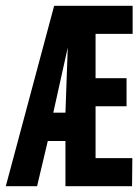

<svg xmlns="http://www.w3.org/2000/svg" viewBox="-22 -643 480 663"><path d="M-2 0 165 -623H436V-526H308V-373H415V-276H308V-97H435L434 0H204V-156H143L106 0ZM162 -254H204L212 -479Z"/></svg>

Font: Inconsolata SemiCondensed ExtraBold
Style: Regular
Weight: 800
Width: 4
Monospace: yes
Designer: Raph Levien, Cyreal, Brenton Simpson
Foundry: Raph Levien, Cyreal, Google
Version: Version 3.100; ttfautohint (v1.8.4.7-5d5b)